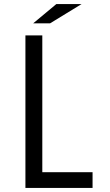

<svg xmlns="http://www.w3.org/2000/svg" viewBox="-20 -899 540 944"><path d="M256.8 -878.9H380.9L226.1 -784.2H143.1ZM105 -725.1H188V-52.2H435.1V24.9H105Z"/></svg>

Font: BIZ UDGothic
Style: Regular
Weight: 400
Monospace: yes
Designer: TypeBank Co., Ltd.
Foundry: Morisawa Inc.
Version: Version 1.05